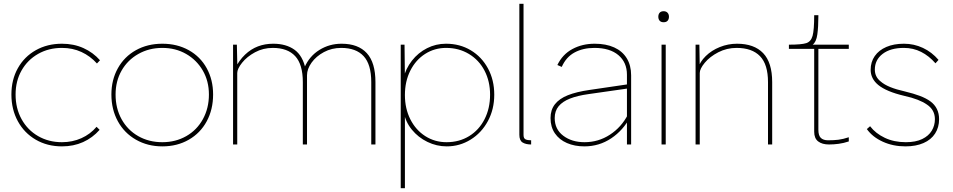

<svg xmlns="http://www.w3.org/2000/svg" viewBox="-20 -760 5014 1010"><path d="M40 -263Q40 -341 74 -401.5Q108 -462 168.5 -496Q229 -530 306 -530Q368 -530 419 -507Q470 -484 506 -443L490 -426Q455 -465 408.5 -486.5Q362 -508 306 -508Q236 -508 180.5 -476.5Q125 -445 93.5 -389.5Q62 -334 62 -263Q62 -190 93.5 -133Q125 -76 180.5 -44Q236 -12 306 -12Q361 -12 408 -33Q455 -54 488 -93L504 -77Q467 -35 417 -12.5Q367 10 306 10Q229 10 168.5 -25Q108 -60 74 -122Q40 -184 40 -263Z M566 -263Q566 -340 600 -401Q634 -462 695 -496Q756 -530 834 -530Q912 -530 973 -496Q1034 -462 1067.5 -401Q1101 -340 1101 -263Q1101 -184 1067.5 -122Q1034 -60 973 -25Q912 10 834 10Q757 10 695.5 -25Q634 -60 600 -122Q566 -184 566 -263ZM1079 -263Q1079 -333 1047 -388.5Q1015 -444 959.5 -476Q904 -508 834 -508Q764 -508 707.5 -476Q651 -444 619.5 -388.5Q588 -333 588 -263Q588 -190 619.5 -133Q651 -76 707 -44Q763 -12 834 -12Q904 -12 960 -44Q1016 -76 1047.5 -133.5Q1079 -191 1079 -263Z M1206 -525H1226L1229 -393L1214 -396Q1238 -443 1269 -472.5Q1300 -502 1337 -516Q1374 -530 1417 -530Q1485 -530 1529 -498.5Q1573 -467 1588 -395L1576 -389L1582 -406Q1608 -465 1660.5 -497.5Q1713 -530 1777 -530Q1864 -530 1909.5 -480.5Q1955 -431 1955 -328V0H1933V-328Q1933 -421 1893 -464.5Q1853 -508 1775 -508Q1725 -508 1684 -486Q1643 -464 1619 -430.5Q1595 -397 1595 -364V0H1573V-328Q1573 -421 1533 -464.5Q1493 -508 1415 -508Q1364 -508 1321.5 -485Q1279 -462 1253.5 -430Q1228 -398 1228 -376V0H1206Z M2088 -525H2108L2110 -348L2101 -345Q2114 -399 2147 -441Q2180 -483 2226.5 -506.5Q2273 -530 2326 -530Q2399 -530 2456.5 -495.5Q2514 -461 2547 -400Q2580 -339 2580 -262Q2580 -185 2546.5 -123Q2513 -61 2455.5 -25.5Q2398 10 2330 10Q2277 10 2228.5 -13.5Q2180 -37 2146.5 -78Q2113 -119 2104 -170L2110 -167V230H2088ZM2558 -262Q2558 -332 2529 -388Q2500 -444 2447 -476Q2394 -508 2327 -508Q2266 -508 2216.5 -476.5Q2167 -445 2138.5 -388.5Q2110 -332 2110 -260Q2110 -189 2138.5 -132.5Q2167 -76 2217 -44Q2267 -12 2329 -12Q2396 -12 2448 -44Q2500 -76 2529 -133Q2558 -190 2558 -262Z M2712 -740H2734V-50Q2734 -32 2744.5 -27Q2755 -22 2774 -22V0Q2746 0 2729 -10.5Q2712 -21 2712 -51Z M3107 -508Q3047 -508 3002.5 -484Q2958 -460 2935 -408L2912 -418Q2939 -474 2991 -502Q3043 -530 3108 -530Q3168 -530 3211 -510.5Q3254 -491 3277 -453.5Q3300 -416 3300 -364V0H3278V-367Q3278 -432 3233 -470Q3188 -508 3107 -508ZM2876 -139Q2876 -182 2899 -211.5Q2922 -241 2967 -259Q3012 -277 3082 -287L3286 -317V-295L3076 -265Q3018 -257 2978.5 -241.5Q2939 -226 2918.5 -201Q2898 -176 2898 -139Q2898 -80 2943 -46Q2988 -12 3055 -12Q3128 -12 3188.5 -51.5Q3249 -91 3283 -157L3296 -146Q3259 -75 3195.5 -32.5Q3132 10 3054 10Q3003 10 2962.5 -7.5Q2922 -25 2899 -58.5Q2876 -92 2876 -139Z M3460 -525H3482V0H3460ZM3443 -672Q3443 -685 3450 -693Q3457 -701 3471 -701Q3484 -701 3491.5 -693Q3499 -685 3499 -672Q3499 -659 3492 -651Q3485 -643 3471 -643Q3457 -643 3450 -651Q3443 -659 3443 -672Z M3639 -525H3659L3661 -404L3652 -401Q3662 -435 3692.5 -465Q3723 -495 3766.5 -512.5Q3810 -530 3857 -530Q3947 -530 3994.5 -480.5Q4042 -431 4042 -328V0H4020V-328Q4020 -421 3978 -464.5Q3936 -508 3855 -508Q3803 -508 3758.5 -485Q3714 -462 3687.5 -430Q3661 -398 3661 -376V0H3650H3639Z M4341 0Q4305 0 4284 -16Q4263 -32 4263 -67V-503H4130V-525Q4196 -525 4221 -533Q4246 -541 4254.5 -571.5Q4263 -602 4263 -680H4285Q4285 -678 4285 -675Q4285 -619 4279.5 -579Q4274 -539 4255 -525H4445V-503H4285V-77Q4285 -47 4298 -34.5Q4311 -22 4336 -22Q4367 -22 4391 -25Q4415 -28 4445 -38V-16Q4418 -7 4392 -3.5Q4366 0 4341 0Z M4540 -81 4557 -96Q4586 -58 4634.5 -35Q4683 -12 4745 -12Q4797 -12 4831 -28.5Q4865 -45 4881.5 -72.5Q4898 -100 4898 -133Q4898 -182 4856 -210Q4836 -224 4806.5 -235.5Q4777 -247 4736 -256Q4643 -278 4600 -313Q4560 -346 4560 -393Q4560 -434 4581.5 -465Q4603 -496 4642.5 -513Q4682 -530 4735 -530Q4788 -530 4835 -508Q4882 -486 4917 -445L4901 -427Q4867 -466 4825.5 -487Q4784 -508 4735 -508Q4664 -508 4623 -476.5Q4582 -445 4582 -394Q4582 -356 4612 -332Q4631 -315 4663 -302Q4695 -289 4740 -279Q4786 -268 4819 -255.5Q4852 -243 4874 -227Q4920 -193 4920 -133Q4920 -90 4899 -57.5Q4878 -25 4838 -7.5Q4798 10 4743 10Q4678 10 4624 -14.5Q4570 -39 4540 -81Z"/></svg>

Font: Easer Grotesk Variable
Style: Regular
Weight: 400
Designer: Boardeaser, Bonnie Shaver-Troup, Thomas Jockin
Foundry: Lexend
Version: Version 1.001;Glyphs 3.1.2 (3151)